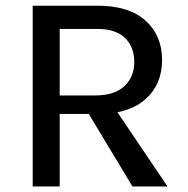

<svg xmlns="http://www.w3.org/2000/svg" viewBox="-20 -670 675 690"><path d="M194.5 -327H321.5Q391 -327 426.8 -360.2Q462.5 -393.5 462.5 -447Q462.5 -501.5 429 -533.8Q395.5 -566 330 -566H194.5ZM402 -266.5 582 0H456L299 -260.5H194.5V0H97.5V-649.5H330Q443.5 -649.5 503 -595.8Q562.5 -542 562.5 -454.5Q562.5 -367.5 503.5 -314Q464 -279 402 -266.5Z"/></svg>

Font: Betinya Sans Medium
Style: Regular
Weight: 500
Designer: Jonathan Pinhorn
Version: Version 2.001;December 9, 2019;FontCreator 12.0.0.2547 64-bi